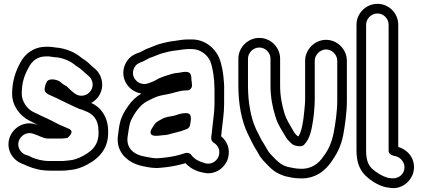

<svg xmlns="http://www.w3.org/2000/svg" viewBox="-20 -812 2197 998"><path d="M193 -101C201 -98 215 -92 226 -92H298C303 -92 309 -92 314 -93L330 -95C330 -95 374 -127 337 -143L310 -155H309C283 -165 258 -181 227 -195C218 -199 209 -203 201 -207L151 -231C122 -246 93 -284 93 -324C93 -383 107 -422 129 -461C146 -495 174 -519 221 -519H233C239 -519 260 -514 276 -514C316 -508 347 -493 370 -474C374 -471 377 -468 381 -466C401 -455 412 -441 436 -421L437 -420C461 -403 471 -367 451 -339C434 -315 398 -305 370 -325C358 -333 343 -347 328 -362C326 -364 324 -365 322 -366C310 -372 301 -379 295 -385C282 -398 234 -409 223 -386L218 -376C216 -373 214 -362 214 -362C213 -358 213 -355 212 -351C209 -329 234 -320 250 -313L276 -301C310 -285 340 -269 374 -254L390 -247C391 -247 391 -246 392 -246L406 -242C411 -240 415 -238 420 -236C462 -222 492 -192 492 -131V-130C496 -54 452 -20 392 8C365 19 357 20 327 23C318 24 309 25 301 25H239C199 25 170 16 145 6C131 -3 121 -5 114 -7C90 -15 66 -46 78 -80C87 -105 116 -129 152 -117C166 -112 181 -107 193 -101ZM233 -569H221C154 -569 109 -532 85 -485C62 -443 43 -392 43 -324C43 -261 85 -210 129 -187L179 -161L185 -159C181 -160 173 -163 168 -165C102 -187 46 -144 30 -97C8 -32 50 24 98 40C112 46 116 48 123 51C156 65 194 75 239 75H301C311 75 320 75 332 73C362 70 382 67 412 54C478 24 547 -27 542 -132C542 -199 508 -253 454 -277C467 -284 481 -295 491 -309C528 -361 511 -428 467 -460C450 -474 436 -492 407 -509C405 -511 405 -511 403 -512C371 -539 330 -557 282 -564H278C271 -564 250 -569 233 -569Z M911 -434C884 -433 862 -424 848 -420C832 -416 820 -409 807 -405L801 -402C787 -392 764 -383 744 -377C728 -373 714 -376 701 -383C675 -398 661 -431 679 -462C689 -479 701 -485 727 -494C728 -494 729 -496 730 -496C747 -505 758 -512 770 -515C788 -521 801 -528 813 -532C837 -539 870 -548 897 -550C916 -552 940 -557 958 -557H977C1022 -557 1059 -526 1073 -494C1087 -456 1095 -400 1095 -345V-272C1095 -229 1087 -184 1083 -142L1081 -121C1080 -111 1078 -105 1078 -97V-92C1078 -83 1084 -75 1090 -71C1110 -59 1126 -36 1118 -5C1112 21 1082 46 1048 37C1016 28 990 16 974 -7C966 -18 953 -19 942 -16L909 -6C879 2 846 7 809 10C785 13 761 7 738 3C675 -7 633 -42 644 -106C649 -138 652 -166 660 -184C678 -223 708 -268 747 -287L765 -296C789 -309 809 -315 839 -320C878 -326 912 -342 947 -342H953C968 -342 978 -356 978 -367V-369C978 -378 976 -390 975 -397C975 -404 975 -411 973 -419C967 -447 934 -438 911 -434ZM715 -326C688 -310 664 -287 647 -262C635 -245 624 -229 614 -205C601 -177 598 -144 594 -114C577 -15 653 40 729 53C752 58 784 64 815 60C853 57 889 51 923 42L944 36C968 62 998 78 1035 85C1099 102 1154 57 1166 7C1178 -41 1158 -80 1129 -104C1129 -106 1131 -113 1131 -117L1133 -138C1137 -177 1145 -223 1145 -272V-344C1146 -356 1145 -369 1144 -384C1141 -430 1134 -474 1119 -512C1097 -562 1046 -607 977 -607H958C934 -607 909 -603 892 -600C860 -597 825 -588 799 -580C781 -574 768 -567 756 -563C737 -557 722 -547 709 -541C682 -532 654 -520 636 -488C595 -417 643 -336 715 -326ZM803 -183C803 -183 791 -175 790 -174C780 -163 775 -152 770 -145C770 -145 743 -106 791 -106H793C803 -106 816 -108 824 -109C845 -109 864 -115 877 -119L893 -123C912 -127 931 -133 953 -142C961 -146 967 -155 968 -162C971 -186 983 -224 947 -224C919 -224 900 -215 887 -211C862 -206 838 -204 819 -192Z M1269 -507C1269 -538 1296 -565 1328 -565C1360 -565 1386 -538 1386 -507V-366C1386 -307 1397 -253 1411 -208C1424 -163 1450 -127 1468 -96C1474 -85 1481 -81 1492 -69C1498 -62 1508 -56 1520 -54L1530 -52H1535H1542C1549 -52 1556 -55 1560 -59C1593 -92 1600 -142 1607 -185C1611 -205 1616 -268 1616 -290V-496C1616 -527 1644 -555 1675 -555C1706 -555 1733 -527 1733 -496V-287C1733 -235 1723 -165 1714 -120C1704 -70 1687 -33 1662 0L1661 1C1637 38 1597 69 1539 65H1537C1516 65 1496 59 1473 55C1445 46 1432 35 1410 14C1388 -9 1377 -18 1366 -40C1357 -56 1346 -74 1339 -85L1312 -138C1284 -198 1269 -279 1269 -366ZM1219 -507V-366C1219 -273 1235 -185 1268 -116L1295 -62C1303 -47 1314 -29 1322 -16C1337 14 1355 29 1374 49C1397 74 1424 92 1460 103C1461 103 1462 104 1463 104C1483 108 1505 115 1536 115C1615 120 1671 76 1702 29C1730 -9 1753 -53 1764 -110C1773 -158 1783 -229 1783 -287V-496C1783 -555 1734 -605 1675 -605C1616 -605 1566 -555 1566 -496V-290C1566 -275 1559 -205 1557 -193C1551 -154 1545 -123 1531 -103C1523 -105 1516 -116 1511 -121C1491 -156 1470 -186 1459 -222C1446 -263 1436 -313 1436 -366V-507C1436 -566 1387 -615 1328 -615C1269 -615 1219 -566 1219 -507Z M1883 -683C1883 -715 1910 -742 1942 -742C1974 -742 2000 -715 2000 -683V-29C2000 -9 2020 -3 2037 0C2065 7 2089 37 2081 71C2074 101 2044 120 2009 114L1999 113C1966 104 1933 83 1912 63C1892 42 1883 16 1883 -31ZM1833 -683V-31C1833 23 1845 64 1876 97C1903 124 1946 154 1990 162L2000 163C2064 178 2117 132 2129 82C2144 17 2101 -34 2050 -48V-683C2050 -743 2002 -792 1942 -792C1882 -792 1833 -743 1833 -683Z"/></svg>

Font: Blanket
Style: BlkOutline
Weight: 900
Foundry: Cannot Into Space Fonts
Version: Version 0.9